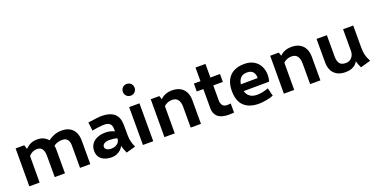

<svg xmlns="http://www.w3.org/2000/svg" viewBox="-24 -1495 4427 2265"><g transform="rotate(-20 2189.5 -362.0)"><path d="M835.9 -297.9V0H707V-275.4Q708.5 -322.3 688.2 -352.3Q668 -382.3 621.1 -382.3Q558.1 -382.3 513.2 -348.6Q518.1 -321.8 518.1 -297.9V0H389.2V-275.4Q388.2 -322.8 368.7 -352.5Q349.1 -382.3 304.2 -382.3Q272.9 -382.3 247.8 -370.1Q222.7 -357.9 200.7 -333L199.7 0H70.3L71.3 -475.6H179.7L195.8 -424.3Q229.5 -457.5 263.4 -472.9Q297.4 -488.3 343.8 -488.3Q389.2 -488.3 423.1 -472.7Q457 -457 479.5 -428.2Q517.6 -456.5 559.6 -472.4Q601.6 -488.3 654.3 -488.3Q713.9 -488.3 754.6 -463.9Q795.4 -439.5 815.4 -396.5Q835.4 -353.5 835.9 -297.9Z M1286.1 19Q1262.7 -29.8 1250.5 -78.6Q1241.2 -54.2 1218.8 -33.7Q1196.3 -13.2 1166.3 -1Q1136.2 11.2 1105.5 11.2Q1055.7 11.2 1016.4 -3.9Q977.1 -19 954.1 -50.8Q931.2 -82.5 931.2 -129.9Q931.2 -179.2 955.8 -215.1Q980.5 -251 1025.9 -270.3Q1071.3 -289.6 1132.3 -289.6Q1187 -289.6 1241.2 -263.7V-294.9Q1241.2 -339.8 1217.8 -360.6Q1194.3 -381.3 1148.9 -381.3Q1124.5 -381.3 1079.3 -376.2Q1034.2 -371.1 995.6 -362.8L981.9 -469.2Q1050.8 -479 1089.8 -483.6Q1128.9 -488.3 1155.3 -488.3Q1258.3 -488.3 1311.8 -441.4Q1365.2 -394.5 1365.7 -301.8L1366.7 -161.1Q1367.2 -89.4 1402.8 -13.7ZM1241.2 -176.8Q1196.3 -190.4 1144.5 -190.4Q1103 -190.4 1079.1 -175.5Q1055.2 -160.6 1055.7 -134.3Q1055.7 -113.3 1077.1 -99.9Q1098.6 -86.4 1133.3 -86.4Q1165 -86.4 1189.7 -98.4Q1214.4 -110.4 1227.8 -130.9Q1241.2 -151.4 1241.2 -176.8Z M1487.8 -669.4Q1487.8 -689.9 1497.6 -706.8Q1507.3 -723.6 1524.2 -733.2Q1541 -742.7 1562 -742.7Q1582.5 -742.7 1599.4 -733.2Q1616.2 -723.6 1625.7 -706.8Q1635.3 -689.9 1635.3 -669.4Q1635.3 -648.4 1625.7 -631.6Q1616.2 -614.7 1599.4 -605Q1582.5 -595.2 1562 -595.2Q1541 -595.2 1524.2 -605Q1507.3 -614.7 1497.6 -631.6Q1487.8 -648.4 1487.8 -669.4ZM1496.6 -475.6H1626V0H1496.6Z M2225.1 -297.9V0H2096.2V-262.2Q2096.2 -315.4 2073.5 -348.9Q2050.8 -382.3 1998.5 -382.3Q1969.7 -382.3 1943.8 -371.8Q1918 -361.3 1897 -341.8L1896 0H1766.6L1767.6 -475.6H1876L1890.1 -430.7Q1946.3 -488.3 2038.1 -488.3Q2099.6 -488.3 2141.6 -463.9Q2183.6 -439.5 2204.3 -396.5Q2225.1 -353.5 2225.1 -297.9Z M2592.8 -102.1Q2612.3 -102.1 2637.2 -105.5V8.8Q2606 11.7 2572.8 11.7Q2480.5 11.7 2436 -26.6Q2391.6 -64.9 2391.6 -133.3V-376H2308.6L2309.1 -475.1H2391.6V-646H2516.6V-475.1Q2559.1 -475.6 2592.8 -475.6Q2626.5 -475.6 2637.2 -475.6L2636.7 -376.5Q2626 -376.5 2592.5 -376.5Q2559.1 -376.5 2516.6 -376V-186.5Q2516.6 -151.4 2534.2 -126.7Q2551.8 -102.1 2592.8 -102.1Z M3163.1 -272.5Q3163.1 -233.4 3151.4 -192.9L2830.6 -190.4Q2842.8 -145 2877.2 -120.1Q2911.6 -95.2 2966.8 -95.2Q2999.5 -95.2 3036.1 -102.5Q3072.8 -109.9 3109.4 -124L3134.3 -22.9Q3099.6 -8.3 3046.4 1.5Q2993.2 11.2 2949.7 11.2Q2831.1 11.2 2765.4 -50.5Q2699.7 -112.3 2699.7 -240.7Q2699.7 -320.8 2728.8 -376.7Q2757.8 -432.6 2812.7 -461.2Q2867.7 -489.7 2944.8 -489.7Q3018.1 -489.7 3067.1 -459.2Q3116.2 -428.7 3139.6 -379.4Q3163.1 -330.1 3163.1 -272.5ZM3038.1 -292Q3038.1 -331.1 3014.4 -357.7Q2990.7 -384.3 2940.4 -384.3Q2889.6 -384.3 2861.8 -355.7Q2834 -327.1 2826.7 -277.3L3037.6 -279.3Q3038.1 -283.7 3038.1 -292Z M3724.6 -297.9V0H3595.7V-262.2Q3595.7 -315.4 3573 -348.9Q3550.3 -382.3 3498 -382.3Q3469.2 -382.3 3443.4 -371.8Q3417.5 -361.3 3396.5 -341.8L3395.5 0H3266.1L3267.1 -475.6H3375.5L3389.6 -430.7Q3445.8 -488.3 3537.6 -488.3Q3599.1 -488.3 3641.1 -463.9Q3683.1 -439.5 3703.9 -396.5Q3724.6 -353.5 3724.6 -297.9Z M4227.5 19Q4205.1 -26.4 4193.8 -69.8Q4187 -52.2 4168 -33.7Q4148.9 -15.1 4116.7 -2.2Q4084.5 10.7 4041.5 10.7Q3971.7 10.7 3928.7 -16.1Q3885.7 -43 3867.4 -85.7Q3849.1 -128.4 3849.1 -179.7V-475.1H3978.5V-204.6Q3978.5 -152.3 3999.5 -120.8Q4020.5 -89.4 4078.6 -89.4Q4106.9 -89.4 4130.6 -103.3Q4154.3 -117.2 4168.2 -143.8Q4182.1 -170.4 4182.1 -206.1V-475.6H4309.6V-200.2Q4309.6 -157.7 4315.2 -126.5Q4320.8 -95.2 4329.8 -71.8Q4338.9 -48.3 4355 -17.1Z"/></g></svg>

Font: Selawik Semibold
Style: Regular
Weight: 600
Designer: Aaron Bell
Foundry: Microsoft Corporation
Version: Version 1.01